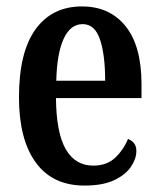

<svg xmlns="http://www.w3.org/2000/svg" viewBox="-20 -567 495 597"><path d="M243 10Q143 10 91 -62Q39 -134 39 -264Q39 -405 90.5 -476Q142 -547 235 -547Q321 -547 370.5 -485.5Q420 -424 420 -305V-262H154Q155 -154 184.5 -103Q214 -52 270 -52Q312 -52 338 -76.5Q364 -101 378 -135Q389 -131 396.5 -122Q404 -113 404 -97Q404 -74 387.5 -49Q371 -24 335.5 -7Q300 10 243 10ZM307 -316Q307 -396 291 -444Q275 -492 237 -492Q199 -492 178 -446.5Q157 -401 155 -316Z"/></svg>

Font: Noto Serif Thai ExtraCondensed SemiBold
Style: Regular
Weight: 600
Width: 2
Designer: Monotype Design Team
Foundry: Monotype Imaging Inc.
Version: Version 2.001; ttfautohint (v1.8.4.7-5d5b)